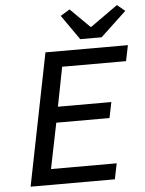

<svg xmlns="http://www.w3.org/2000/svg" viewBox="-58 -903 716 949"><g transform="rotate(-5 300.0 -428.5)"><path d="M55 0 186 -655H595L579 -577H262L224 -382H489L473 -304H209L163 -78H489L473 0ZM363 -705 277 -828 323 -856 419 -761H423L558 -857L597 -825L469 -705Z"/></g></svg>

Font: Source Code Pro Medium
Style: Italic
Weight: 500
Italic angle: -11°
Monospace: yes
Designer: Paul D. Hunt, Teo Tuominen
Foundry: Adobe Systems Incorporated
Version: Version 1.050;PS 1.000;hotconv 16.6.51;makeotf.lib2.5.65220